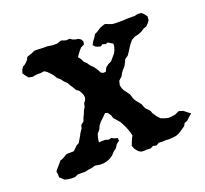

<svg xmlns="http://www.w3.org/2000/svg" viewBox="-95 -613 780 731"><g transform="rotate(-20 295.0 -247.5)"><path d="M385 -498 398 -502 410 -497 424 -492 436 -491H468L483 -492H515L528 -495L542 -494L551 -486L560 -474L559 -459L553 -450L542 -439L530 -435L518 -427L503 -421L489 -418L474 -410L461 -394L452 -380L445 -369L438 -359L425 -350L413 -326L404 -316L396 -306L389 -293L375 -280L371 -263L374 -250L381 -237L389 -227L396 -217L399 -207L402 -198L407 -189L413 -181L419 -174L425 -166L428 -157L433 -147L441 -139L448 -131L451 -122L463 -104L474 -92L491 -86L504 -83L516 -84L530 -86L548 -94L565 -89L580 -77L590 -70L583 -64L565 -48L554 -44L548 -33L530 -21L519 -14L507 -9L492 -7L477 -6L463 -7L448 -6L436 -7L424 0L411 -3L399 3L383 2L371 3L361 2L351 -4L340 -18L335 -31L340 -44L345 -56L351 -67L348 -80L343 -95L337 -109L326 -130L316 -142L305 -154L301 -167L292 -180L282 -183L266 -167L256 -158L246 -145L240 -131L229 -119L225 -105L223 -94L222 -86L234 -87H249L261 -83L272 -86L281 -81L295 -77L296 -66L284 -57L275 -43L263 -34L252 -22L240 -14L226 -8L211 -5H196L178 -8L163 -4L149 -2L135 1H105L91 7H77L61 5L50 2L43 -5L34 -13V-26L32 -37L38 -45L46 -54L52 -61L60 -71L71 -75L80 -80L90 -86L99 -87H120L130 -96L138 -104L149 -110L163 -134L170 -147L178 -158L182 -172L194 -181L199 -195L205 -207L210 -220L217 -231L220 -245L228 -256L231 -266L229 -276L225 -286L219 -296L208 -304L202 -315L194 -327L187 -339L176 -350L167 -362L156 -371L149 -383L140 -394L129 -405L119 -412L103 -410H87L70 -407L55 -410L46 -421L38 -433L43 -447L49 -456L58 -461L65 -467L73 -476L77 -485L87 -489L97 -492L110 -498H129L146 -497H164L182 -494H202L219 -500L237 -494L252 -495L261 -489L272 -485L284 -483L293 -477L298 -468L296 -456L282 -449L273 -439L264 -427L258 -418L267 -407L273 -394L282 -386L290 -374L302 -362L312 -348L320 -333L329 -329L339 -330L346 -345L358 -354L371 -360L381 -372L392 -385L398 -397L402 -412V-421L393 -426L384 -432L374 -429L363 -433L354 -427L343 -430L335 -433L326 -442L335 -458L343 -468L349 -479L358 -483L366 -488L375 -494Z"/></g></svg>

Font: Tagesschrift
Style: Regular
Weight: 400
Designer: Yanone
Version: Version 2.000; ttfautohint (v1.8.4.7-5d5b)